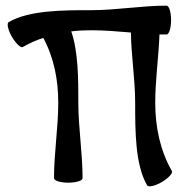

<svg xmlns="http://www.w3.org/2000/svg" viewBox="-20 -630 661 679"><path d="M61 -464C84 -477 108 -488 133 -496C171 -426 186 -347 186 -267C186 -178 171 -89 171 0C171 9 193 16 221 16C250 16 272 9 272 0C272 -89 257 -178 257 -267C257 -350 257 -447 232 -519C256 -522 279 -523 303 -523C349 -523 396 -519 443 -515C444 -432 458 -350 458 -267C458 -166 458 -48 500 25C504 33 528 28 552 14C576 0 592 -18 588 -25C546 -98 529 -182 529 -267C529 -347 541 -428 544 -508C552 -508 561 -508 569 -508C578 -508 585 -531 585 -559C585 -587 578 -610 569 -610C480 -610 392 -594 303 -594C202 -594 84 -594 11 -552C3 -548 8 -524 22 -500C36 -476 54 -459 61 -464Z"/></svg>

Font: Nupuram Condensed Medium
Style: Regular
Weight: 500
Width: 3
Designer: Santhosh Thottingal (santhosh.thottingal@gmail.com)
Foundry: SMC
Version: Version 1.000